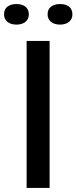

<svg xmlns="http://www.w3.org/2000/svg" viewBox="-62 -932 379 952"><path d="M70 0V-729H184V0ZM236 -810Q207 -810 190.5 -824Q174 -838 174 -861Q174 -886 191 -899Q208 -912 236 -912Q265 -912 281 -898.5Q297 -885 297 -861Q297 -837 280 -823.5Q263 -810 236 -810ZM20 -810Q-9 -810 -25.5 -824Q-42 -838 -42 -861Q-42 -886 -25 -899Q-8 -912 20 -912Q48 -912 64.5 -898.5Q81 -885 81 -861Q81 -837 64 -823.5Q47 -810 20 -810Z"/></svg>

Font: Mona Sans SemiExpanded Medium
Style: Regular
Weight: 500
Width: 6
Designer: Deni Anggara
Foundry: GitHub
Version: Version 2.000